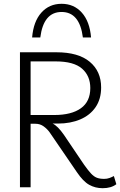

<svg xmlns="http://www.w3.org/2000/svg" viewBox="-20 -985 632 1010"><path d="M579 -59 592 -16Q565 5 520 5Q481 5 449 -13Q417 -31 384 -80L241 -289Q229 -306 210 -320Q191 -334 166 -334H141V0H85V-710H277Q392 -710 452 -660Q512 -610 512 -525Q512 -464 483 -421.5Q454 -379 402.5 -357Q351 -335 285 -335H257Q284 -322 316 -276L422 -119Q444 -88 459 -72Q474 -56 489.5 -50Q505 -44 528 -44Q543 -44 555.5 -48.5Q568 -53 579 -59ZM273 -662H141V-380H265Q356 -380 405.5 -415.5Q455 -451 455 -522Q455 -586 411.5 -624Q368 -662 273 -662ZM416 -788Q399 -922 304 -922Q209 -922 192 -788H149Q156 -872 197.5 -918.5Q239 -965 304 -965Q369 -965 410.5 -918.5Q452 -872 459 -788Z"/></svg>

Font: Livvic Light
Style: Regular
Weight: 300
Designer: Jacques Le Bailly, Baron von Fonthausen
Version: Version 1.001; ttfautohint (v1.8.2)